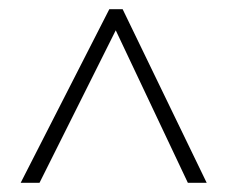

<svg xmlns="http://www.w3.org/2000/svg" viewBox="-20 -735 494 418"><path d="M25 -337 218 -715H247L430 -337H389L232 -669L66 -337Z"/></svg>

Font: Noto Sans Arabic Cond ExtLt
Style: Regular
Weight: 200
Width: 3
Designer: Monotype Design Team, Nadine Chahine, Nizar Qandah and Khaled Hosny
Foundry: Monotype Imaging Inc.
Version: Version 2.012; ttfautohint (v1.8.4.7-5d5b)